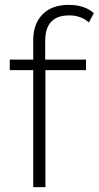

<svg xmlns="http://www.w3.org/2000/svg" viewBox="-20 -766 404 786"><path d="M263 -703Q165 -703 165 -598V-522H332V-479H166V0H116V-479H20V-522H116V-602Q116 -668 154 -707Q192 -746 261 -746Q327 -746 364 -712L344 -674Q312 -703 263 -703Z"/></svg>

Font: mBank Light
Style: Regular
Weight: 300
Designer: Julieta Ulanovsky
Foundry: Julieta Ulanovsky
Version: Version 7.200;PS 007.200;hotconv 1.0.88;makeotf.lib2.5.64775